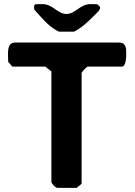

<svg xmlns="http://www.w3.org/2000/svg" viewBox="-20 -914 658 934"><path d="M230 -567V-27C230 -26 237 -17 240 -13C244 -8 253 0 260 0H353L377 -20V-560C377 -560 384 -570 387 -573C391 -577 403 -590 407 -590H573C594 -590 594 -644 594 -650C594 -673 596 -707 560 -707H53C16 -707 19 -665 19 -640C19 -633 20 -614 20 -613L40 -590H200C204 -587 227 -569 230 -567ZM467 -880C465 -882 456 -892 453 -893C448 -894 425 -894 420 -894C369 -894 347 -846 303 -846C260 -846 237 -894 187 -894C182 -894 158 -894 153 -893C145 -891 146 -882 146 -877C146 -875 146 -868 147 -867C186 -824 210 -793 253 -767C257 -765 266 -760 267 -760H340C341 -760 350 -765 353 -767C394 -791 426 -827 460 -860C461 -862 466 -871 467 -873Z"/></svg>

Font: Asimov Print
Style: C
Weight: 500
Designer: Google
Version: Version 2.000980: 2014